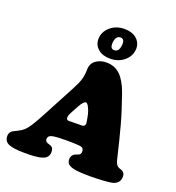

<svg xmlns="http://www.w3.org/2000/svg" viewBox="-184 -1118 1167 1270"><g transform="rotate(20 399.0 -483.5)"><path d="M476.1 -982.4Q527.8 -982.4 559.6 -955.6Q591.3 -928.7 591.3 -886.7Q591.3 -836.4 550.5 -800.5Q509.8 -764.6 449.2 -764.6Q397.5 -764.6 365.7 -791.5Q334 -818.4 334 -860.4Q334 -910.6 374.8 -946.5Q415.5 -982.4 476.1 -982.4ZM430.2 -861.3Q430.2 -826.7 457 -826.7Q469.7 -826.7 478.5 -834.2Q487.3 -841.8 490.5 -853.5Q493.7 -865.2 494.6 -872.6Q495.6 -879.9 495.6 -886.2Q495.6 -920.4 468.3 -920.4Q456.5 -920.4 448.2 -913.8Q439.9 -907.2 436.3 -896.5Q432.6 -885.7 431.4 -877.4Q430.2 -869.1 430.2 -861.3ZM241.2 -136.7 240.2 -134.3Q237.3 -127.4 237.3 -122.6Q237.3 -108.4 247.6 -101.6Q252.4 -98.6 263.9 -95Q275.4 -91.3 278.8 -89.8Q298.3 -82 298.3 -49.8Q298.3 -36.6 293.2 -26.6Q288.1 -16.6 280.5 -9.8Q272.9 -2.9 259.5 1.7Q246.1 6.3 233.6 8.8Q221.2 11.2 201.9 12.7Q182.6 14.2 168.2 14.4Q153.8 14.6 131.3 14.6Q55.2 14.6 21 0.5Q-13.2 -13.7 -13.2 -52.7Q-13.2 -78.6 9.8 -92.8Q14.6 -95.7 39.1 -107.4Q63.5 -119.1 78.6 -132.3Q97.2 -148.4 118.7 -182.4Q140.1 -216.3 172.4 -277.3L289.1 -497.1Q313.5 -542.5 323 -573.5Q332.5 -604.5 332.5 -640.6Q332.5 -686.5 363.5 -709.7Q394.5 -732.9 438.5 -732.9Q497.1 -732.9 536.1 -695.3Q575.2 -657.7 603 -579.1Q642.1 -468.8 666 -381.6Q689.9 -294.4 722.7 -155.8Q730 -123 744.6 -111.3Q750 -106.4 762 -102.8Q773.9 -99.1 778.3 -96.7Q797.9 -85.9 797.9 -60.5Q797.9 -14.6 753.4 -0.5Q735.4 5.4 684.1 8.5Q632.8 11.7 589.4 11.7Q523.4 11.7 486.8 5.4Q457.5 1 440.9 -11Q424.3 -22.9 424.3 -46.9Q424.3 -74.2 445.3 -86.9Q450.2 -90.3 461.2 -93.8Q472.2 -97.2 475.6 -99.1Q488.3 -106.9 488.3 -123Q488.3 -127.9 487.3 -132.3L486.8 -134.8Q483.4 -152.8 455.6 -155.3Q420.4 -158.2 363.3 -158.2Q303.2 -158.2 276.4 -153.8Q247.6 -148.9 241.2 -136.7ZM402.3 -285.6Q409.2 -285.6 418 -285.4Q426.8 -285.2 427.7 -285.2Q438 -285.2 444.1 -291.7Q450.2 -298.3 450.2 -309.1Q450.2 -314.5 444.3 -344.7L439 -370.1Q434.1 -392.6 422.1 -415.5Q410.2 -438.5 400.9 -438.5Q384.3 -438.5 360.8 -396L332 -342.8Q317.9 -317.9 317.9 -299.8Q317.9 -292 324 -288.1Q330.1 -284.2 336.9 -284.2Q338.9 -284.2 364.5 -284.9Q390.1 -285.6 402.3 -285.6Z"/></g></svg>

Font: Cooper* Black
Style: Italic
Weight: 900
Italic angle: -7°
Designer: Owen Earl
Foundry: indestructible type*
Version: Version 0.001